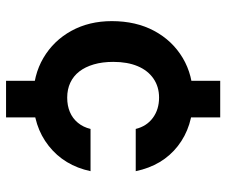

<svg xmlns="http://www.w3.org/2000/svg" viewBox="-78 -584 765 650"><g transform="rotate(90 305.0 -258.5)"><path d="M253 104V-68H377V104ZM253 -449V-621H377V-449ZM311 12Q234 12 175.5 -22.5Q117 -57 84 -117Q51 -177 51 -254Q51 -336 84 -397.5Q117 -459 175.5 -494Q234 -529 311 -529Q408 -529 474 -477.5Q540 -426 559 -335H416Q407 -372 378.5 -393Q350 -414 310 -414Q273 -414 245.5 -395Q218 -376 203.5 -341.5Q189 -307 189 -259Q189 -222 197.5 -193Q206 -164 221.5 -144Q237 -124 259.5 -113.5Q282 -103 310 -103Q337 -103 358.5 -112Q380 -121 395 -139Q410 -157 416 -182H559Q540 -93 473.5 -40.5Q407 12 311 12Z"/></g></svg>

Font: DM Sans 11pt
Style: Bold
Weight: 700
Version: Version 4.004;gftools[0.9.30]